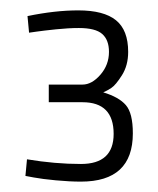

<svg xmlns="http://www.w3.org/2000/svg" viewBox="-20 -819 305 370"><path d="M33 -788Q86 -799 131 -799Q180 -799 203.5 -780Q227 -761 227 -719Q227 -693 215 -674Q203 -655 194.5 -649.5Q186 -644 179 -641Q209 -632 222.5 -616.5Q236 -601 236 -562Q236 -469 136 -469Q114 -469 87.5 -471.5Q61 -474 45 -477L29 -480L32 -512Q86 -503 136 -503Q199 -503 199 -561Q199 -622 139 -622H74V-656H139Q157 -656 173.5 -675Q190 -694 190 -719Q190 -742 177 -753.5Q164 -765 132 -765Q112 -765 88 -762.5Q64 -760 50 -758L36 -756Z"/></svg>

Font: TypoPRO Titillium Title
Style: Regular
Weight: 250
Designer: Campivisivi
Foundry: Accademia di Belle Arti di Urbino and students of MA course of Visual design
Version: 1.000